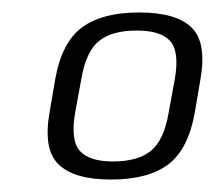

<svg xmlns="http://www.w3.org/2000/svg" viewBox="-20 -701 345 308"><path d="M158 -413Q99 -413 74 -437.2Q49 -461.5 59.5 -520.5L68.5 -573.5Q79 -633 111.5 -657Q144 -681 203 -681Q262.5 -681 287.2 -657Q312 -633 301.5 -573.5L292.5 -520.5Q282 -461.5 249.8 -437.2Q217.5 -413 158 -413ZM161.5 -442Q201 -442 222 -459Q243 -476 250.5 -520L260.5 -574.5Q268 -618.5 253 -635.2Q238 -652 199 -652Q159.5 -652 138.8 -635.2Q118 -618.5 110.5 -574.5L100.5 -520Q93 -476 108 -459Q123 -442 161.5 -442Z"/></svg>

Font: Anybody Light
Style: Italic
Weight: 300
Italic angle: -10°
Designer: Tyler Finck
Foundry: Etcetera Type Company
Version: Version 1.010; ttfautohint (v1.8.3) -l 8 -r 50 -G 200 -x 14 